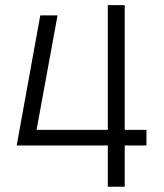

<svg xmlns="http://www.w3.org/2000/svg" viewBox="-20 -713 626 733"><path d="M43.5 -157.7 43.9 -158.7 133.8 -654.3H199.7L119.6 -217.3H391.6V-693.4H456.1V-217.3H539.1V-157.7H456.1V0H391.6V-157.7Z"/></svg>

Font: CaskaydiaCove NFP Light
Style: Regular
Weight: 300
Designer: Aaron Bell
Foundry: Saja Typeworks
Version: Version 2111.001; VTT 6.35;Nerd Fonts 3.1.1